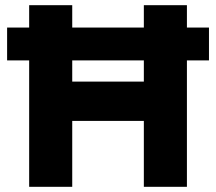

<svg xmlns="http://www.w3.org/2000/svg" viewBox="-20 -720 833 740"><path d="M534.4 0V-700H700.4V0ZM92.4 0V-700H258.4V0ZM243.1 -254V-405.5H549.9V-254ZM7.4 -487.2V-613.8H785.4V-487.2Z"/></svg>

Font: Geologica-Sharp
Style: Regular
Weight: 100
Designer: Sindre Bremnes, Frode Helland
Foundry: Monokrom Skriftforlag AS
Version: Version 1.010;gftools[0.9.28]